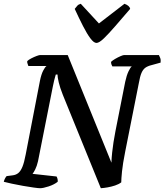

<svg xmlns="http://www.w3.org/2000/svg" viewBox="-31 -995 870 1015"><path d="M181 0Q172 0 147 -3.5Q122 -7 90.5 -12.5Q59 -18 31.5 -24Q4 -30 -11 -34Q-9 -43 -4.5 -51.5Q0 -60 4 -64L35 -68Q53 -70 65.5 -80Q78 -90 87.5 -113Q97 -136 105 -179L180 -567Q187 -602 197.5 -622Q208 -642 215 -646H119Q118 -651 115 -657.5Q112 -664 113 -672Q120 -679 134.5 -686.5Q149 -694 162.5 -699Q176 -704 181 -704H327L558 -135Q559 -163 562 -189.5Q565 -216 569 -243Q573 -270 579 -300L631 -563Q638 -596 648.5 -618Q659 -640 666 -644H563Q561 -647 558.5 -653.5Q556 -660 556 -668Q563 -675 577.5 -683.5Q592 -692 606 -698Q620 -704 625 -704H809Q811 -700 815.5 -689.5Q820 -679 818 -664L771 -651Q750 -646 737.5 -637Q725 -628 717 -609.5Q709 -591 703 -556L631 -194Q618 -129 614 -89Q610 -49 610 -31Q597 -21 577.5 -14.5Q558 -8 538 -4.5Q518 -1 502 0L301 -494Q286 -532 279.5 -559.5Q273 -587 273 -601H264Q263 -597 260.5 -589Q258 -581 255 -568.5Q252 -556 248 -536L170 -143Q164 -117 155.5 -100Q147 -83 141 -76L268 -62Q271 -57 273 -49.5Q275 -42 274 -34Q255 -19 226 -9.5Q197 0 181 0ZM479 -768Q465 -768 447 -792Q429 -816 408 -857Q387 -898 364 -948Q371 -957 377.5 -964.5Q384 -972 396 -975L492 -871L627 -975Q641 -970 648.5 -963Q656 -956 657 -948Q614 -898 578.5 -857Q543 -816 518 -792Q493 -768 479 -768Z"/></svg>

Font: Texturina 12pt SemiBold
Style: Italic
Weight: 600
Italic angle: -11°
Version: Version 1.002